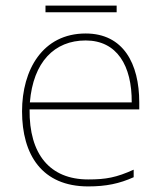

<svg xmlns="http://www.w3.org/2000/svg" viewBox="-20 -724 580 688"><path d="M398 -704H143V-680H398ZM287 -604C133 -604 59 -474 59 -325C59 -170 130 -56 296 -56C360 -56 408 -66 459 -89V-116C397 -88 360 -81 296 -81C159 -81 84 -171 86 -332H479V-357C479 -496 422 -604 287 -604ZM287 -579C399 -579 453 -489 452 -357H87C99 -502 175 -579 287 -579Z"/></svg>

Font: Noto Sans Malayalam UI Thin
Style: Regular
Weight: 100
Designer: Jelle Bosma - Monotype Design Team
Foundry: Monotype Imaging Inc.
Version: Version 2.104